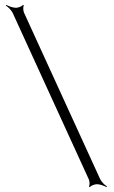

<svg xmlns="http://www.w3.org/2000/svg" viewBox="-20 -669 466 788"><path d="M4 -646C13 -641 26 -628 32 -616L344 66C348 73 349 91 345 97L349 99C352 93 369 87 378 87C391 87 408 94 417 99L419 96C410 91 397 78 391 66L79 -616C75 -623 74 -641 78 -647L74 -649C71 -643 54 -637 46 -637C32 -637 15 -644 6 -649Z"/></svg>

Font: Armata Saber
Style: Rg
Weight: 400
Designer: Jasper
Foundry: Cannot Into Space Fonts
Version: Version 0.970